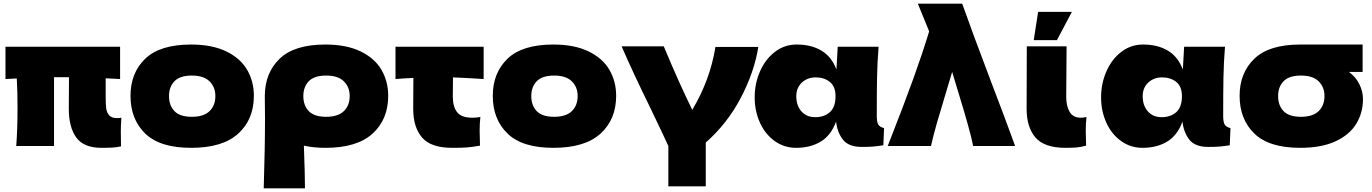

<svg xmlns="http://www.w3.org/2000/svg" viewBox="-20 -800 7518 1052"><path d="M642 -80 643 2Q620 7 598 8.5Q576 10 536 10Q439 10 398 -46.5Q357 -103 357 -204L358 -377H276V0H69Q76 -91 76 -210Q76 -302 72 -370L10 -367V-544H638V-367Q611 -369 559 -371V-270Q559 -229 562 -206Q565 -183 578.5 -168Q592 -153 620 -153Q636 -153 645 -155Q642 -113 642 -80Z M695 -275Q695 -400 775.5 -478Q856 -556 1027 -556Q1142 -556 1219.5 -518.5Q1297 -481 1334 -417.5Q1371 -354 1371 -275Q1371 -146 1285.5 -68Q1200 10 1027 10Q856 10 775.5 -68.5Q695 -147 695 -275ZM1160 -274Q1160 -323 1128 -354.5Q1096 -386 1031 -386Q966 -386 936 -355Q906 -324 906 -274Q906 -222 936 -191Q966 -160 1031 -160Q1096 -160 1128 -191Q1160 -222 1160 -274Z M2107 -275Q2107 -146 2021.5 -68Q1936 10 1763 10Q1698 10 1645 -2Q1651 160 1651 232H1425Q1432 15 1432 -157L1431 -264V-275V-277Q1432 -401 1512.5 -478.5Q1593 -556 1763 -556Q1878 -556 1955.5 -518.5Q2033 -481 2070 -417.5Q2107 -354 2107 -275ZM1896 -274Q1896 -323 1864 -354.5Q1832 -386 1767 -386Q1702 -386 1672 -355Q1642 -324 1642 -274Q1642 -222 1672 -191Q1702 -160 1767 -160Q1832 -160 1864 -191Q1896 -222 1896 -274Z M2630 -367Q2538 -373 2462 -376L2461 -270Q2461 -216 2484.5 -185.5Q2508 -155 2568 -155Q2591 -155 2612 -159Q2608 -122 2608 -84Q2608 -66 2610 -2Q2566 6 2536 8Q2506 10 2458 10Q2341 10 2292.5 -46.5Q2244 -103 2244 -204L2245 -373Q2198 -371 2147 -367V-544H2630Z M2680 -275Q2680 -400 2760.5 -478Q2841 -556 3012 -556Q3127 -556 3204.5 -518.5Q3282 -481 3319 -417.5Q3356 -354 3356 -275Q3356 -146 3270.5 -68Q3185 10 3012 10Q2841 10 2760.5 -68.5Q2680 -147 2680 -275ZM3145 -274Q3145 -323 3113 -354.5Q3081 -386 3016 -386Q2951 -386 2921 -355Q2891 -324 2891 -274Q2891 -222 2921 -191Q2951 -160 3016 -160Q3081 -160 3113 -191Q3145 -222 3145 -274Z M4135 -543Q4113 -405 4039 -264Q3965 -123 3847 -19V221H3642V0Q3621 -47 3545 -205Q3445 -409 3386 -546H3617Q3698 -351 3773 -198Q3871 -362 3900 -543Z M4824 -98 4820 -4Q4788 1 4764.5 3Q4741 5 4702 5Q4629 5 4598 -35.5Q4567 -76 4561 -134Q4534 -59 4477.5 -24.5Q4421 10 4342 10Q4277 10 4225 -27Q4173 -64 4144 -127.5Q4115 -191 4115 -267Q4115 -342 4144 -408.5Q4173 -475 4225.5 -515.5Q4278 -556 4345 -556Q4425 -556 4481 -522.5Q4537 -489 4563 -419L4570 -544H4794Q4787 -460 4785.5 -376Q4784 -292 4784 -166Q4784 -132 4792 -118Q4800 -104 4824 -98ZM4558 -273Q4558 -326 4527 -351Q4496 -376 4449 -376Q4404 -376 4373.5 -347.5Q4343 -319 4343 -273Q4343 -222 4371 -190Q4399 -158 4447 -158Q4496 -158 4527 -185.5Q4558 -213 4558 -273Z M5252 -780Q5302 -638 5410 -353Q5489 -147 5542 0H5312Q5299 -73 5224 -317L5197 -406Q5190 -381 5156 -269Q5135 -201 5114 -128Q5093 -55 5081 0H4844Q4937 -237 4986 -373.5Q5035 -510 5071 -628L5009 -780Z M5605 -204 5606 -546H5824L5822 -270Q5822 -218 5841 -186.5Q5860 -155 5902 -155Q5918 -155 5933 -159Q5929 -122 5929 -84Q5929 -66 5931 -2Q5902 6 5877.5 8Q5853 10 5819 10Q5702 10 5653.5 -46.5Q5605 -103 5605 -204ZM5771 -580H5644L5668 -735H5853Z M6722 -98 6718 -4Q6686 1 6662.5 3Q6639 5 6600 5Q6527 5 6496 -35.5Q6465 -76 6459 -134Q6432 -59 6375.5 -24.5Q6319 10 6240 10Q6175 10 6123 -27Q6071 -64 6042 -127.5Q6013 -191 6013 -267Q6013 -342 6042 -408.5Q6071 -475 6123.5 -515.5Q6176 -556 6243 -556Q6323 -556 6379 -522.5Q6435 -489 6461 -419L6468 -544H6692Q6685 -460 6683.5 -376Q6682 -292 6682 -166Q6682 -132 6690 -118Q6698 -104 6722 -98ZM6456 -273Q6456 -326 6425 -351Q6394 -376 6347 -376Q6302 -376 6271.5 -347.5Q6241 -319 6241 -273Q6241 -222 6269 -190Q6297 -158 6345 -158Q6394 -158 6425 -185.5Q6456 -213 6456 -273Z M7371 -406Q7408 -379 7428 -339Q7448 -299 7448 -257Q7448 -182 7411 -121.5Q7374 -61 7297 -25.5Q7220 10 7104 10Q6933 10 6852.5 -68.5Q6772 -147 6772 -275Q6772 -400 6852.5 -478Q6933 -556 7104 -556H7110H7446V-406ZM7237 -274Q7237 -323 7205 -354.5Q7173 -386 7108 -386Q7043 -386 7013 -355Q6983 -324 6983 -274Q6983 -222 7013 -191Q7043 -160 7108 -160Q7173 -160 7205 -191Q7237 -222 7237 -274Z"/></svg>

Font: Mantou Sans
Style: Regular
Weight: 400
Designer: Mant0u / artakana
Foundry: Mant0u / artakana
Version: Version 1.001;October 22, 2023;FontCreator 14.0.0.2901 64-bi